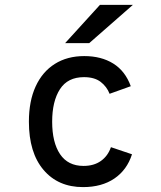

<svg xmlns="http://www.w3.org/2000/svg" viewBox="-20 -752 656 784"><path d="M319 12Q217.5 12 157.8 -58.2Q98 -128.5 98 -255Q98 -339 125.5 -399Q153 -459 203.8 -491Q254.5 -523 324 -523Q393.5 -523 442.5 -492.5Q491.5 -462 514 -400L427.5 -369Q416 -398.5 390.8 -417.8Q365.5 -437 323 -437Q256.5 -437 224.8 -387.8Q193 -338.5 193 -255Q193 -170.5 225.2 -122.5Q257.5 -74.5 321 -74.5Q363.5 -74.5 392 -94.8Q420.5 -115 433 -151L519 -122Q498.5 -58 447 -23Q395.5 12 319 12ZM246 -576 388 -732H522.5L344.5 -576Z"/></svg>

Font: Overpass Mono Medium
Style: Regular
Weight: 500
Monospace: yes
Designer: Delve Withrington, Dave Bailey
Foundry: Delve Fonts LLC
Version: Version 4.000